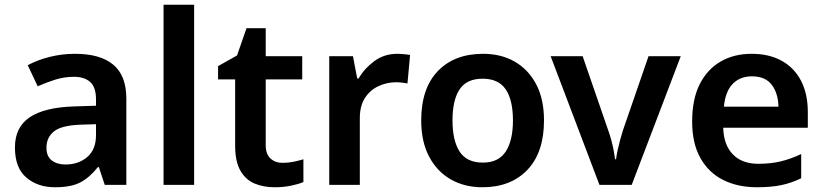

<svg xmlns="http://www.w3.org/2000/svg" viewBox="-20 -780 3474 810"><path d="M297 -553Q403 -553 458 -507Q513 -461 513 -364V0H422L397 -75H393Q358 -31 319 -10.5Q280 10 212 10Q139 10 91 -31Q43 -72 43 -158Q43 -243 105 -285Q167 -327 292 -331L385 -334V-361Q385 -412 360.5 -434Q336 -456 292 -456Q251 -456 213 -444Q175 -432 139 -416L97 -505Q138 -527 189.5 -540Q241 -553 297 -553ZM320 -254Q239 -251 207.5 -225.5Q176 -200 176 -157Q176 -120 198.5 -103Q221 -86 256 -86Q311 -86 348 -117.5Q385 -149 385 -210V-256Z M799 0H670V-760H799Z M1172 -93Q1196 -93 1218 -97.5Q1240 -102 1260 -108V-12Q1239 -3 1207 3.5Q1175 10 1139 10Q1092 10 1054.5 -5.5Q1017 -21 994.5 -59.5Q972 -98 972 -166V-445H900V-501L980 -546L1020 -661H1101V-543H1255V-445H1101V-167Q1101 -130 1121 -111.5Q1141 -93 1172 -93Z M1656 -553Q1668 -553 1684 -551.5Q1700 -550 1710 -548L1699 -428Q1690 -430 1676 -431.5Q1662 -433 1651 -433Q1612 -433 1576.5 -416.5Q1541 -400 1519.5 -366.5Q1498 -333 1498 -281V0H1369V-543H1469L1487 -449H1493Q1517 -491 1559 -522Q1601 -553 1656 -553Z M2275 -272Q2275 -137 2205 -63.5Q2135 10 2015 10Q1940 10 1882 -23Q1824 -56 1790.5 -119Q1757 -182 1757 -272Q1757 -407 1827 -480Q1897 -553 2018 -553Q2094 -553 2151.5 -520Q2209 -487 2242 -424.5Q2275 -362 2275 -272ZM1889 -272Q1889 -187 1919 -140.5Q1949 -94 2017 -94Q2083 -94 2113.5 -140.5Q2144 -187 2144 -272Q2144 -358 2113.5 -403Q2083 -448 2016 -448Q1949 -448 1919 -403Q1889 -358 1889 -272Z M2509 0 2303 -543H2438L2546 -230Q2553 -211 2559 -188.5Q2565 -166 2569 -145Q2573 -124 2575 -108H2579Q2581 -125 2585.5 -146Q2590 -167 2596 -189Q2602 -211 2608 -230L2716 -543H2852L2645 0Z M3151 -553Q3225 -553 3278 -523.5Q3331 -494 3359.5 -439Q3388 -384 3388 -307V-241H3031Q3033 -169 3071.5 -129Q3110 -89 3179 -89Q3231 -89 3273 -99Q3315 -109 3360 -130V-28Q3319 -8 3276 1Q3233 10 3173 10Q3093 10 3031.5 -20.5Q2970 -51 2935 -113Q2900 -175 2900 -267Q2900 -361 2931.5 -424Q2963 -487 3019.5 -520Q3076 -553 3151 -553ZM3152 -458Q3102 -458 3071 -426Q3040 -394 3034 -330H3264Q3263 -386 3236 -422Q3209 -458 3152 -458Z"/></svg>

Font: Noto Sans NKo Unjoined SemiBold
Style: Regular
Weight: 600
Designer: Monotype Design Team
Foundry: Monotype Imaging Inc.
Version: Version 2.004